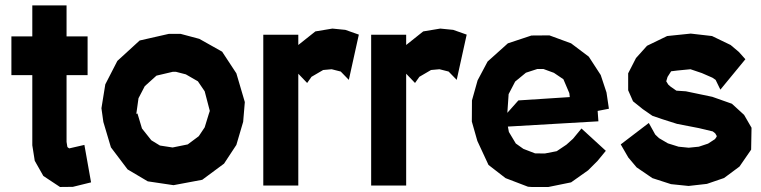

<svg xmlns="http://www.w3.org/2000/svg" viewBox="-20 -706 2899 731"><path d="M243.7 -141.1 301.3 -154.3 326.7 -11.7 257.3 5.4 208.5 5.9 145 -36.1 112.3 -93.8 103 -152.8V-419.9H23.4V-567.4H103V-685.5H233.4V-567.4H313.5V-419.9H233.4V-166L236.3 -147.5L238.3 -144.5Z M825.7 -509.3 879.9 -426.8 912.1 -317.4 905.8 -242.2 879.9 -154.3 833 -83 750 -21.5 640.6 -1 542.5 -15.6 465.8 -61 402.3 -145 373.5 -241.7 366.2 -293.9 380.9 -384.8 426.8 -474.1 511.7 -551.8 623 -577.1H667.5L738.8 -558.1ZM759.3 -221.2 774.9 -272 778.8 -283.7 759.3 -358.4 733.4 -396.5 687.5 -422.9 649.9 -432.6H637.7L575.7 -418L531.2 -377.9L507.3 -332L499 -272.5L503.4 -273.9L520.5 -216.8L556.2 -171.9L588.9 -151.9L637.2 -144.5L694.8 -156.2L736.8 -187.5Z M1245.6 -597.2 1294.9 -592.3 1346.2 -574.2 1308.1 -401.9 1277.3 -433.6 1242.7 -442.4 1210.4 -439.5 1166 -413.6 1149.4 -390.1 1115.7 -425.3V0.5H982.4V-573.7H1115.7V-534.7L1180.7 -586.4Z M1656.2 -597.2 1705.6 -592.3 1756.8 -574.2 1718.8 -401.9 1688 -433.6 1653.3 -442.4 1621.1 -439.5 1576.7 -413.6 1560.1 -390.1 1526.4 -425.3V0.5H1393.1V-573.7H1526.4V-534.7L1591.3 -586.4Z M2136.7 -155.3 2161.6 -177.7 2193.8 -216.8 2286.6 -131.8 2254.9 -93.3 2219.2 -57.6 2154.3 -11.7 2067.9 5.9H2003.9L1990.2 4.9L1904.8 -27.8L1839.8 -78.1L1797.4 -169.4L1776.4 -243.2L1776.9 -323.7L1798.3 -399.9L1836.4 -471.7L1913.6 -541L2003.4 -570.8L2071.8 -571.3L2154.3 -541L2221.7 -490.2L2267.1 -420.4L2289.1 -354L2298.3 -292L2255.4 -283.7L2258.3 -244.1L1913.6 -224.1L1917.5 -203.6L1943.8 -159.7L1972.7 -139.2L2017.1 -122.1L2054.2 -121.6L2099.6 -130.4ZM1982.4 -429.2 1941.4 -395.5 1916.5 -347.7 1911.6 -276.4 1953.6 -323.7 2149.4 -336.4 2147.5 -351.6 2125 -404.3 2088.9 -428.7 2048.8 -443.4H2025.9Z M2813 -268.6 2841.3 -219.7 2839.8 -136.2 2795.4 -71.8 2736.8 -28.3 2671.4 -5.9 2601.6 2 2534.7 -4.9 2463.9 -27.8 2403.8 -68.8 2372.1 -106.4 2343.3 -156.2 2450.2 -237.8 2474.6 -193.8 2488.8 -180.2 2522.9 -160.2 2563.5 -147.5 2602.1 -143.6 2640.6 -147.5 2675.8 -159.2 2702.1 -176.3 2708.5 -185.5V-189L2703.1 -198.2L2693.8 -205.6L2640.6 -218.3L2557.6 -234.4L2501 -252.4L2463.9 -265.1L2427.2 -290.5L2390.1 -320.3L2371.6 -362.3V-426.8L2401.4 -484.9L2443.4 -531.7L2520 -568.8L2609.9 -578.1L2690.9 -568.8L2761.7 -534.7L2793 -508.3L2817.9 -480.5L2722.7 -364.7L2704.6 -401.9L2692.4 -410.2L2652.3 -427.7L2608.9 -442.4L2558.6 -437.5L2535.2 -434.6L2521.5 -413.1L2516.6 -396.5L2524.4 -383.8L2532.7 -376.5L2555.2 -360.8L2591.3 -358.4L2691.9 -337.4L2766.6 -311Z"/></svg>

Font: Gap Sans
Style: Black
Weight: 400
Designer: Alexandre Liziard and Etienne Ozeray
Foundry: Interstices.io
Version: Version 1.6.1 - December 3. 2014